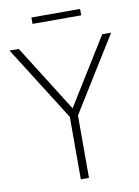

<svg xmlns="http://www.w3.org/2000/svg" viewBox="-109 -957 741 1021"><g transform="rotate(-10 262.0 -446.5)"><path d="M243 0V-337L-11.5 -740H38.5L265.5 -379.5L489 -740H537L287 -337V0ZM133.5 -858.5V-893H396.5V-858.5Z"/></g></svg>

Font: Encode Sans Semi Condensed ExtraLight
Style: Regular
Weight: 200
Width: 4
Designer: Multiple Designers
Foundry: Impallari Type
Version: Version 3.000; ttfautohint (v1.8.3) -l 8 -r 50 -G 200 -x 14 